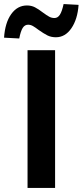

<svg xmlns="http://www.w3.org/2000/svg" viewBox="-35 -928 408 948"><path d="M0 0ZM101 -680H237V0H101ZM-15 -742Q-10 -816 20.5 -858.5Q51 -901 98 -901Q120 -901 137.5 -892Q155 -883 177 -866Q196 -852 208 -845.5Q220 -839 234 -839Q250 -839 260.5 -855Q271 -871 279 -908L353 -904Q348 -833 317.5 -788.5Q287 -744 241 -744Q217 -744 198.5 -753.5Q180 -763 156 -780Q139 -793 127.5 -799.5Q116 -806 104 -806Q87 -806 77 -790Q67 -774 60 -738Z"/></svg>

Font: MartelSansBold
Style: Bold
Weight: 700
Designer: Dan Reynolds and Mathieu Réguer
Foundry: Dan Reynolds and Mathieu Réguer
Version: Version 1.002; ttfautohint (v1.1) -l 5 -r 5 -G 72 -x 0 -D la